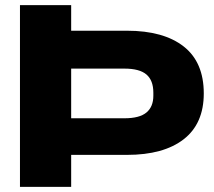

<svg xmlns="http://www.w3.org/2000/svg" viewBox="-20 -730 837 750"><path d="M58 0V-710H258V-610H476Q619 -610 697.5 -548.5Q776 -487 776 -365Q776 -247 697.5 -186Q619 -125 476 -125H258V0ZM466 -462H258V-268H466Q525 -268 552 -290.5Q579 -313 579 -356V-368Q579 -416 552 -439Q525 -462 466 -462Z"/></svg>

Font: Special Gothic Extended Bold
Style: Regular
Weight: 700
Width: 7
Designer: Alistair McCready
Foundry: Monolith
Version: Version 1.000; ttfautohint (v1.8.4.7-5d5b)